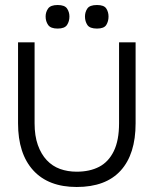

<svg xmlns="http://www.w3.org/2000/svg" viewBox="-20 -732 617 766"><path d="M286 14Q173 14 112.5 -52.5Q52 -119 52 -240V-563H118V-240Q118 -190 131 -153.5Q144 -117 166.5 -93Q189 -69 219.5 -58Q250 -47 286 -47Q338 -47 375.5 -66.5Q413 -86 434 -129Q455 -172 455 -240V-563H521V-240Q521 -117 461.5 -51.5Q402 14 286 14ZM210 -618Q182 -618 172 -632.5Q162 -647 162 -666Q162 -684 172 -698Q182 -712 210 -712Q238 -712 247.5 -698Q257 -684 257 -666Q257 -647 247.5 -632.5Q238 -618 210 -618ZM367 -618Q338 -618 328.5 -632.5Q319 -647 319 -666Q319 -684 328.5 -698Q338 -712 367 -712Q395 -712 404 -698Q413 -684 413 -666Q413 -647 404 -632.5Q395 -618 367 -618Z"/></svg>

Font: Darker Grotesque Light Medium
Style: Regular
Weight: 500
Version: Version 1.000;gftools[0.9.28]